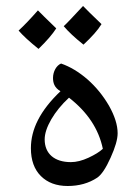

<svg xmlns="http://www.w3.org/2000/svg" viewBox="-20 -620 463 640"><path d="M156.7 -360.4C156.7 -344.7 160.6 -328.1 181.6 -315.9C113.3 -251 83 -188.5 83 -126C83 -85.9 94.2 -55.2 116.2 -33.2C138.2 -11.2 168 0 205.6 0C243.2 0 276.4 -9.3 304.2 -27.8C318.4 -37.6 333 -59.6 348.6 -94.2C364.3 -128.9 372.1 -155.8 372.1 -175.8C372.1 -203.1 362.3 -233.9 343.3 -267.6C323.7 -301.3 299.8 -330.6 271.5 -355.5C242.7 -380.4 213.4 -397.9 183.6 -408.2C168 -401.9 156.7 -381.3 156.7 -360.4ZM128.9 -155.3C128.9 -174.3 136.2 -196.8 150.9 -222.2C165.5 -247.1 185.1 -271.5 210 -294.4C271.5 -246.6 309.1 -189.9 322.8 -124C312 -113.8 295.9 -104 274.9 -94.2C253.9 -84.5 234.4 -79.6 216.3 -79.6C161.1 -79.6 128.9 -107.9 128.9 -155.3ZM167.5 -525.4C134.8 -557.1 114.3 -577.1 106.4 -585.4C81.1 -556.6 59.6 -534.2 42 -518.1C56.2 -501.5 78.6 -481 108.4 -457C135.7 -483.4 155.3 -506.3 167.5 -525.4ZM318.4 -539.6C285.2 -571.3 264.6 -591.8 256.8 -600.1C221.2 -561.5 199.7 -539.1 192.4 -532.7C208 -514.2 230 -493.7 258.3 -471.2C286.1 -497.1 306.2 -519.5 318.4 -539.6Z"/></svg>

Font: Noto Naskh Arabic
Style: Regular
Weight: 400
Designer: Monotype Design Team
Foundry: Monotype Imaging Inc.
Version: Version 1.07